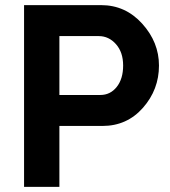

<svg xmlns="http://www.w3.org/2000/svg" viewBox="-20 -730 663 750"><path d="M212 0H74V-710H375Q470 -710 535.5 -637.5Q601 -565 601 -474Q601 -380 538.5 -309Q476 -238 380 -238H212ZM212 -589V-359H372Q411 -359 436 -390.5Q461 -422 461 -474Q461 -526 433 -557.5Q405 -589 366 -589Z"/></svg>

Font: Raleway
Style: Bold
Weight: 700
Designer: Matt McInerney, Pablo Impallari, Rodrigo Fuenzalida
Foundry: Matt McInerney, Pablo Impallari, Rodrigo Fuenzalida
Version: Version 3.000